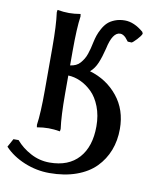

<svg xmlns="http://www.w3.org/2000/svg" viewBox="-214 -737 914 1058"><g transform="rotate(10 243.0 -208.0)"><path d="M144 -305.2V-203.1Q144 -78.1 153.8 -7.8L151.9 5.9Q117.2 0 87.9 0Q57.6 0 22.9 5.9L21 -7.8Q30.8 -74.2 30.8 -203.1V-441.9Q30.8 -566.9 21 -637.2L22.9 -650.9Q57.6 -645 87.9 -645Q117.2 -645 151.9 -650.9L153.8 -637.2Q144 -572.3 144 -441.9V-361.8Q161.1 -363.8 175.3 -370.4Q189.5 -377 199.5 -388.7Q209.5 -400.4 217 -412.6Q224.6 -424.8 230.7 -442.6Q236.8 -460.4 240.2 -474.6Q243.7 -488.8 248 -508.8Q252.9 -531.2 258.8 -548.8Q264.6 -566.4 276.6 -588.1Q288.6 -609.9 303.7 -624.3Q318.8 -638.7 343.5 -648.4Q368.2 -658.2 398.9 -658.2Q450.7 -658.2 503.9 -612.8L507.8 -603Q502.9 -589.8 483.4 -569.1Q463.9 -548.3 456.1 -544.9L434.1 -545.9Q423.3 -560.1 417.5 -566.2Q411.6 -572.3 403.6 -577.1Q395.5 -582 386.2 -582Q343.3 -582 323.2 -487.8Q311.5 -439.5 297.1 -405Q282.7 -370.6 257.8 -349.1Q353.5 -321.3 414.3 -246.3Q475.1 -171.4 475.1 -64Q475.1 1 453.9 55.9Q432.6 110.8 391.4 152.8Q350.1 194.8 284.2 218.5Q218.3 242.2 133.8 242.2Q62 242.2 -5.9 214.4Q-73.7 186.5 -118.2 139.2L-92.8 92.8H-64Q-31.2 131.8 18.6 158.4Q68.4 185.1 125 185.1Q231 185.1 288.1 121.3Q345.2 57.6 345.2 -56.2Q345.2 -116.7 326.2 -165.8Q307.1 -214.8 276.9 -244.1Q246.6 -273.4 212.4 -288.8Q178.2 -304.2 144 -305.2Z"/></g></svg>

Font: Linear Smooth
Style: Bold
Weight: 700
Designer: Philipp H. Poll, Flanker
Foundry: Philipp H. Poll, reworked by Flanker
Version: Version 1.061 | FøM Fix